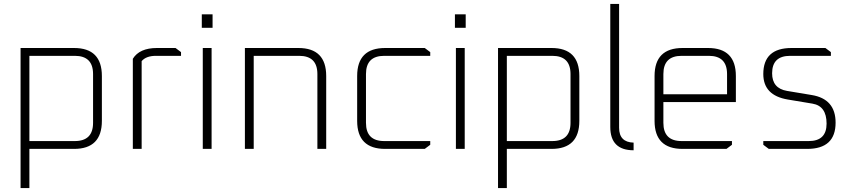

<svg xmlns="http://www.w3.org/2000/svg" viewBox="-20 -760 4348 980"><path d="M85 200V-515H358Q500 -515 500 -372V-143Q500 0 358 0H130V200ZM130 -40H362Q455 -40 455 -133V-382Q455 -475 362 -475H130Z M658 0V-460Q692 -515 781 -515H876L904 -494V-475H776Q726 -475 703 -448V0Z M1010 -618V-687H1065V-618ZM1015 0V-515H1060V0Z M1230 0V-515H1503Q1645 -515 1645 -372V0H1600V-382Q1600 -475 1507 -475H1275V0Z M1803 -143V-372Q1803 -515 1946 -515H2148L2176 -494V-475H1941Q1848 -475 1848 -382V-133Q1848 -40 1941 -40H2176V-21L2148 0H1946Q1803 0 1803 -143Z M2302 -618V-687H2357V-618ZM2307 0V-515H2352V0Z M2522 200V-515H2795Q2937 -515 2937 -372V-143Q2937 0 2795 0H2567V200ZM2567 -40H2799Q2892 -40 2892 -133V-382Q2892 -475 2799 -475H2567Z M3095 -112V-740H3140V-108Q3140 -34 3214 -32V7Q3095 7 3095 -112Z M3321 -143V-372Q3321 -515 3464 -515H3594Q3736 -515 3736 -372V-239H3366V-133Q3366 -40 3459 -40H3716V-21L3688 0H3464Q3321 0 3321 -143ZM3366 -279H3691V-382Q3691 -475 3598 -475H3459Q3366 -475 3366 -382Z M3876 -21V-40H4108Q4199 -40 4199 -129Q4199 -219 4127 -231L4001 -252Q3876 -273 3876 -382Q3876 -515 4020 -515H4193L4221 -494V-475H4013Q3921 -475 3921 -386Q3921 -309 3997 -296L4123 -275Q4245 -255 4245 -134Q4245 0 4100 0H3904Z"/></svg>

Font: Oxanium ExtraLight ExtraLight
Style: Regular
Weight: 250
Version: Version 2.000